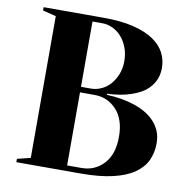

<svg xmlns="http://www.w3.org/2000/svg" viewBox="-79 -777 838 854"><g transform="rotate(10 340.0 -350.0)"><path d="M395 -365Q466 -362 522 -343Q546 -335 569 -322Q592 -309 610 -290.5Q628 -272 639 -247.5Q650 -223 650 -190Q650 -149 634 -114Q618 -79 581.5 -53.5Q545 -28 485.5 -14Q426 0 340 0H50V-15L110 -30V-670L50 -685V-700H320Q401 -700 457 -686Q513 -672 548 -648Q583 -624 599 -592.5Q615 -561 615 -525Q615 -496 605.5 -473.5Q596 -451 580.5 -434.5Q565 -418 545.5 -407Q526 -396 505 -389Q457 -372 395 -370ZM275 -355V-25H340Q400 -25 440 -68Q480 -111 480 -190Q480 -269 440 -312Q400 -355 340 -355ZM275 -380H320Q344 -380 367 -390.5Q390 -401 407 -420.5Q424 -440 434.5 -466.5Q445 -493 445 -525Q445 -559 434.5 -586.5Q424 -614 407 -633.5Q390 -653 367 -664Q344 -675 320 -675H275Z"/></g></svg>

Font: Yeseva One
Style: Regular
Weight: 400
Designer: Jovanny Lemonad
Foundry: Jovanny Lemonad
Version: Version 2.001; ttfautohint (v0.91) -l 8 -r 50 -G 200 -x 0 -w